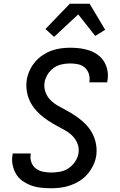

<svg xmlns="http://www.w3.org/2000/svg" viewBox="-20 -998 640 1026"><path d="M254 8Q226 8 198.5 5Q171 2 146.5 -7Q122 -16 100.5 -31Q79 -46 66 -68Q53 -90 47.5 -116.5Q42 -143 47 -171L48 -178H144V-174Q140 -152 147.5 -131Q155 -110 171.5 -97.5Q188 -85 209.5 -80.5Q231 -76 254 -76Q277 -76 301 -80.5Q325 -85 345.5 -98.5Q366 -112 380.5 -133Q395 -154 399 -177Q404 -205 394.5 -229.5Q385 -254 367 -272Q349 -290 326 -302.5Q303 -315 280.5 -327.5Q258 -340 236.5 -354Q215 -368 196 -385Q177 -402 161.5 -422Q146 -442 136 -466Q126 -490 122.5 -516.5Q119 -543 123 -571Q127 -596 138 -620.5Q149 -645 166.5 -666Q184 -687 207 -702.5Q230 -718 254.5 -727Q279 -736 304.5 -739.5Q330 -743 355 -743Q383 -743 409.5 -739.5Q436 -736 460 -727.5Q484 -719 504.5 -703.5Q525 -688 537.5 -666.5Q550 -645 554.5 -619Q559 -593 554 -566L553 -558H457L458 -562Q461 -584 454.5 -604Q448 -624 433 -637Q418 -650 397.5 -654.5Q377 -659 355 -659Q333 -659 310 -654Q287 -649 267.5 -635.5Q248 -622 235 -601Q222 -580 218 -558Q214 -531 223 -506Q232 -481 250 -463Q268 -445 290.5 -432.5Q313 -420 336 -407.5Q359 -395 380 -381Q401 -367 420.5 -350.5Q440 -334 455.5 -313.5Q471 -293 481 -269Q491 -245 494.5 -218.5Q498 -192 494 -164Q490 -139 478 -114Q466 -89 448 -68Q430 -47 406.5 -32Q383 -17 357.5 -8Q332 1 305.5 4.5Q279 8 254 8ZM269 -801 223 -843 353 -978H459L542 -839L489 -806L398 -921Z"/></svg>

Font: Iosevka Custom Medium Oblique
Style: Regular
Weight: 500
Italic angle: -9°
Designer: Belleve Invis
Foundry: Belleve Invis
Version: Version 27.0.1